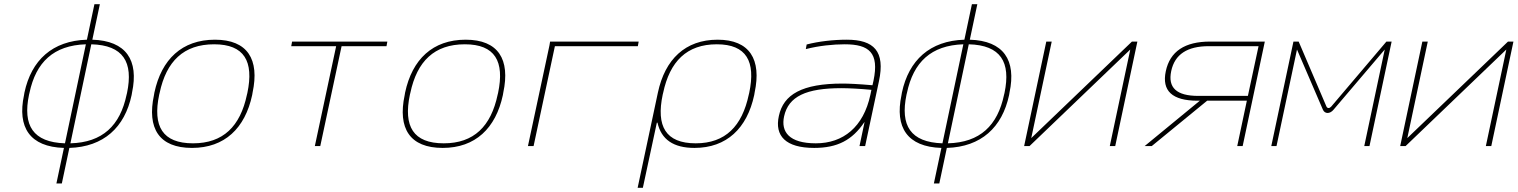

<svg xmlns="http://www.w3.org/2000/svg" viewBox="-20 -699 7264 919"><path d="M97 -256 95 -244C62 -89 123 4 286 9L250 179H276L312 9C476 4 577 -89 610 -244L612 -256C645 -411 584 -504 422 -509L458 -679H432L396 -509C231 -504 130 -411 97 -256ZM119 -246 121 -254C152 -402 237 -482 391 -487L291 -13C138 -18 88 -98 119 -246ZM317 -13 417 -487C570 -483 619 -402 588 -254L586 -246C555 -98 471 -17 317 -13Z M719 -256 717 -244C683 -85 741 9 899 9C1055 9 1153 -85 1187 -244L1189 -256C1223 -415 1165 -509 1009 -509C851 -509 753 -415 719 -256ZM742 -246 744 -254C776 -406 859 -487 1005 -487C1149 -487 1196 -406 1164 -254L1162 -246C1130 -94 1048 -13 904 -13C758 -13 710 -94 742 -246Z M1487 0H1513L1615 -478H1830L1834 -500H1378L1374 -478H1589Z M1919 -256 1917 -244C1883 -85 1941 9 2099 9C2255 9 2353 -85 2387 -244L2389 -256C2423 -415 2365 -509 2209 -509C2051 -509 1953 -415 1919 -256ZM1942 -246 1944 -254C1976 -406 2059 -487 2205 -487C2349 -487 2396 -406 2364 -254L2362 -246C2330 -94 2248 -13 2104 -13C1958 -13 1910 -94 1942 -246Z M2507 0H2534L2636 -478H3033L3037 -500H2613L2610 -482Z M3590 -244 3592 -256C3626 -415 3568 -509 3415 -509C3260 -509 3163 -415 3129 -256L3032 200H3057L3124 -112H3127C3145 -31 3204 9 3304 9C3458 9 3556 -85 3590 -244ZM3152 -246 3154 -254C3186 -405 3267 -487 3411 -487C3553 -487 3598 -405 3566 -254L3564 -246C3532 -95 3452 -13 3310 -13C3166 -13 3120 -95 3152 -246Z M4033 -509C3969 -509 3898 -501 3841 -486L3837 -464C3899 -480 3968 -487 4023 -487C4140 -487 4189 -447 4161 -313L4156 -291C4088 -297 4040 -299 4013 -299C3819 -299 3730 -247 3708 -144C3687 -49 3740 9 3877 9C3988 9 4059 -28 4117 -114H4118L4094 0H4121L4187 -310C4218 -454 4163 -509 4033 -509ZM3733 -142C3754 -238 3839 -277 4008 -277C4042 -277 4099 -274 4151 -269L4146 -245C4113 -91 4016 -13 3885 -13C3757 -13 3717 -68 3733 -142Z M4297 -256 4295 -244C4262 -89 4323 4 4486 9L4450 179H4476L4512 9C4676 4 4777 -89 4810 -244L4812 -256C4845 -411 4784 -504 4622 -509L4658 -679H4632L4596 -509C4431 -504 4330 -411 4297 -256ZM4319 -246 4321 -254C4352 -402 4437 -482 4591 -487L4491 -13C4338 -18 4288 -98 4319 -246ZM4517 -13 4617 -487C4770 -483 4819 -402 4788 -254L4786 -246C4755 -98 4671 -17 4517 -13Z M4882 0H4908L5390 -462L5292 0H5318L5424 -500H5398L4916 -38L5014 -500H4988Z M6034 -500H5772C5651 -500 5580 -453 5560 -358C5540 -264 5591 -217 5712 -217H5723L5459 0H5493L5758 -217H5948L5902 0H5928ZM5586 -359C5603 -439 5663 -478 5766 -478H6004L5953 -240H5715C5612 -240 5569 -279 5586 -359Z M6171 -500 6065 0H6090L6188 -462L6312 -174C6321 -153 6346 -153 6363 -174L6608 -462L6510 0H6535L6641 -500H6616L6352 -189C6344 -180 6334 -179 6329 -189L6196 -500Z M6682 0H6708L7190 -462L7092 0H7118L7224 -500H7198L6716 -38L6814 -500H6788Z"/></svg>

Font: LT Wave Mono Thin
Style: Italic
Weight: 100
Designer: Daniel Lyons
Version: Version 2.5 (Glyphs App)